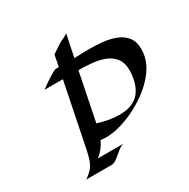

<svg xmlns="http://www.w3.org/2000/svg" viewBox="-176 -954 1097 1115"><g transform="rotate(-30 372.5 -397.0)"><path d="M275.4 -157.7Q252.4 -106.4 208.5 -72.8H378.4Q359.9 -67.9 338.6 -50Q317.4 -32.2 296.6 -16.1Q275.9 0 258.8 0H88.4Q118.7 -21 134.8 -40.5Q150.9 -60.1 159.4 -84.2Q168 -108.4 175.3 -143.1L262.2 -572.8H138.7Q146 -578.1 162.6 -589.8Q179.2 -601.6 198.7 -614.3Q218.3 -627 234.6 -636.2Q251 -645.5 257.8 -645.5H276.9L292 -721.7Q306.6 -731.4 321 -741Q335.4 -750.5 350.1 -760.3Q365.2 -770 381.6 -776.6Q397.9 -783.2 412.1 -794.4L381.3 -645.5Q408.2 -646.5 435.1 -647.2Q461.9 -647.9 488.8 -647.9Q527.8 -647.9 572.3 -643.3Q616.7 -638.7 656 -623.8Q695.3 -608.9 720 -578.4Q744.6 -547.9 744.6 -496.6Q744.6 -473.6 739.7 -450.7Q729.5 -402.8 697.3 -358.9Q665 -314.9 618.4 -277.8Q571.8 -240.7 518.1 -212.9Q464.4 -185.1 410.4 -169.7Q356.4 -154.3 310.5 -154.3Q291.5 -154.3 275.4 -157.7ZM302.2 -253.4Q336.9 -242.7 373 -235.8Q409.2 -229 445.8 -229Q518.1 -229 560.8 -262.7Q603.5 -296.4 618.2 -368.2Q620.6 -381.3 622.3 -395Q624 -408.7 624 -422.4Q624 -476.1 599.4 -506.6Q574.7 -537.1 535.6 -551.3Q496.6 -565.4 451.9 -569.1Q407.2 -572.8 366.7 -572.8Z"/></g></svg>

Font: Lugrasimo
Style: Regular
Weight: 400
Designer: The DocRepair Project, Astigmatic (AOETI)
Foundry: Google
Version: Version 1.001